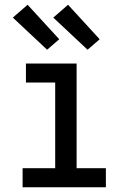

<svg xmlns="http://www.w3.org/2000/svg" viewBox="-20 -787 540 807"><path d="M75 0V-80H212V-440H89V-520H302V-80H425V0ZM348 -578 204 -713 266 -767 399 -622ZM178 -578 34 -713 96 -767 229 -622Z"/></svg>

Font: Iosevka Medium
Style: Regular
Weight: 500
Monospace: yes
Designer: Belleve Invis
Foundry: Belleve Invis
Version: Version 32.5.0; ttfautohint (v1.8.4)